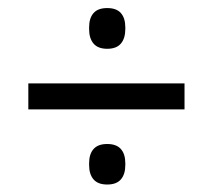

<svg xmlns="http://www.w3.org/2000/svg" viewBox="-20 -556 540 488"><path d="M52 -278V-344H449V-278ZM252.5 -87Q229 -87 217.8 -100Q206.5 -113 206.5 -136.5V-141Q206.5 -164.5 217.8 -177.2Q229 -190 252.5 -190Q276 -190 287.2 -177.2Q298.5 -164.5 298.5 -141V-136.5Q298.5 -113 287.2 -100Q276 -87 252.5 -87ZM252.5 -432Q229 -432 217.8 -445.2Q206.5 -458.5 206.5 -482V-486.5Q206.5 -510 217.8 -522.8Q229 -535.5 252.5 -535.5Q276 -535.5 287.2 -522.8Q298.5 -510 298.5 -486.5V-482Q298.5 -458.5 287.2 -445.2Q276 -432 252.5 -432Z"/></svg>

Font: Anek Telugu Medium
Style: Regular
Weight: 400
Version: Version 1.003